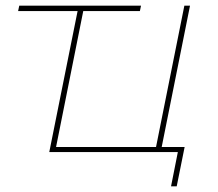

<svg xmlns="http://www.w3.org/2000/svg" viewBox="-20 -537 769 678"><path d="M154 0 254 -498H44L48 -517H478L474 -498H274L178 -18H531L631 -517H651L551 -18H632L604 121H584L608 0Z"/></svg>

Font: Montserrat Thin
Style: Italic
Weight: 100
Italic angle: -11.3°
Designer: Julieta Ulanovsky
Foundry: Julieta Ulanovsky
Version: Version 9.000; ttfautohint (v1.8.4.7-5d5b)